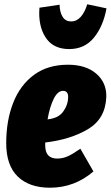

<svg xmlns="http://www.w3.org/2000/svg" viewBox="-20 -856 517 896"><path d="M476 -403Q472 -302 391 -253.5Q310 -205 191 -191V-177Q191 -116 247 -116Q273 -116 297 -127Q321 -138 355 -162L416 -56Q328 20 213 20Q117 20 63 -32Q9 -84 9 -188Q9 -293 41.5 -376Q74 -459 138.5 -506.5Q203 -554 297 -554Q381 -554 429.5 -512Q478 -470 476 -403ZM298 -404Q298 -432 274 -432Q249 -432 230.5 -394.5Q212 -357 202 -299Q253 -304 275.5 -336Q298 -368 298 -404ZM163 -795Q163 -812 164 -820L258 -834Q259 -798 272.5 -777Q286 -756 312 -756Q338 -756 357 -777.5Q376 -799 387 -836L477 -817Q462 -734 418.5 -680.5Q375 -627 303 -627Q233 -627 198 -674Q163 -721 163 -795Z"/></svg>

Font: Fira Sans Extra Condensed Black
Style: Italic
Weight: 900
Width: 3
Italic angle: -8°
Designer: Carrois Corporate & Edenspiekermann AG
Foundry: Carrois Corporate GbR & Edenspiekermann AG
Version: Version 4.203